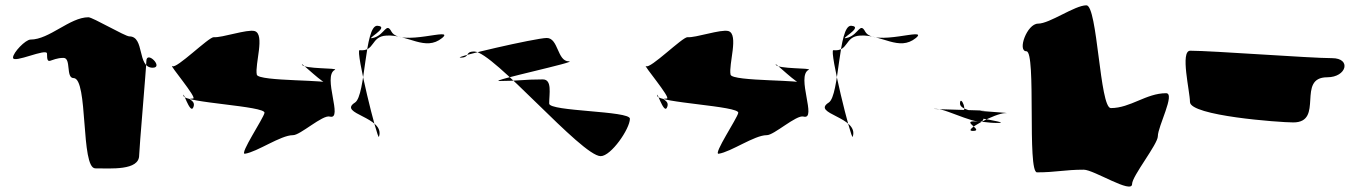

<svg xmlns="http://www.w3.org/2000/svg" viewBox="-20 -723 5114 723"><path d="M29 -506C29 -482 157 -544 157 -521C157 -471 169 -505 219 -505C249 -505 227 -429 257 -429C313 -429 283 -89 339 -89C397 -89 504 -80 504 -138C504 -160 531 -470 531 -492C531 -536 598 -468 555 -468C495 -468 526 -586 467 -586C451 -586 329 -658 313 -658C243 -658 166 -574 95 -574C76 -574 29 -525 29 -506Z M707 -317C695 -294 667 -388 671 -362C673 -336 981 -324 976 -298C972 -277 881 -142 902 -144C949 -151 1037 -214 1083 -214C1110 -213 1195 -292 1222 -284C1274 -270 1193 -436 1241 -460C1257 -468 1123 -462 1117 -480C1111 -492 1203 -400 1215 -408C1237 -424 952 -415 947 -442C939 -480 979 -594 939 -606C911 -614 815 -580 785 -583C766 -584 644 -462 629 -474C613 -484 725 -352 707 -352C673 -350 723 -348 707 -317Z M1334 -534C1393 -528 1375 -586 1435 -589C1517 -594 1581 -528 1645 -580C1697 -624 1487 -544 1454 -604C1435 -640 1429 -595 1391 -582C1339 -566 1455 -622 1401 -626C1352 -628 1358 -364 1317 -337C1249 -294 1432 -283 1407 -208C1402 -192 1317 -536 1334 -534Z M1766 -529C1838 -529 2170 -135 2242 -135C2281 -135 2352 -238 2352 -276C2352 -306 2048 -303 2048 -333C2048 -370 2060 -424 2024 -424C1949 -424 1934 -418 1860 -418C1818 -418 2164 -492 2122 -492C2078 -492 2083 -580 2039 -580C1998 -580 1678 -506 1714 -506C1752 -506 1728 -529 1766 -529Z M2491 -317C2479 -294 2451 -388 2455 -362C2457 -336 2765 -324 2760 -298C2756 -277 2665 -142 2686 -144C2733 -151 2821 -214 2867 -214C2894 -213 2979 -292 3006 -284C3058 -270 2977 -436 3025 -460C3041 -468 2907 -462 2901 -480C2895 -492 2987 -400 2999 -408C3021 -424 2736 -415 2731 -442C2723 -480 2763 -594 2723 -606C2695 -614 2599 -580 2569 -583C2550 -584 2428 -462 2413 -474C2397 -484 2509 -352 2491 -352C2457 -350 2507 -348 2491 -317Z M3118 -534C3177 -528 3159 -586 3219 -589C3301 -594 3365 -528 3429 -580C3481 -624 3271 -544 3238 -604C3219 -640 3213 -595 3175 -582C3123 -566 3239 -622 3185 -626C3136 -628 3142 -364 3101 -337C3033 -294 3216 -283 3191 -208C3186 -192 3101 -536 3118 -534Z M3677 -306C3749 -306 3435 -313 3507 -313C3546 -313 3683 -238 3683 -276C3683 -306 3595 -303 3595 -333C3595 -370 3631 -298 3595 -298C3520 -298 3811 -260 3737 -260C3695 -260 3688 -266 3647 -266C3603 -266 3687 -230 3643 -230C3601 -230 3729 -297 3765 -297C3803 -297 3639 -306 3677 -306Z M3845 -530C3883 -530 3847 -74 3885 -74C3957 -74 3989 -84 4061 -84C4099 -84 4243 9 4243 -30C4243 -60 4340 -180 4340 -210C4340 -247 4407 -372 4371 -372C4296 -372 4237 -316 4163 -316C4121 -316 4113 -703 4071 -703C4027 -703 3933 -634 3889 -634C3847 -634 3810 -530 3845 -530Z M4850 -262C4968 -262 4860 -432 4978 -432C5051 -432 5070 -504 4996 -504C4914 -504 4545 -532 4462 -532C4423 -532 4461 -378 4461 -339C4461 -287 4798 -262 4850 -262Z"/></svg>

Font: CiSf CamouflageKit II
Style: Regular
Weight: 400
Version: Version 1